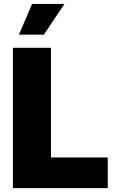

<svg xmlns="http://www.w3.org/2000/svg" viewBox="-20 -975 611 995"><path d="M46.9 0V-727.3H244.3V-159.1H538.4V0ZM78.1 -795.5 146.3 -954.5H313.9L207.4 -795.5Z"/></svg>

Font: Karasuma Gothic
Style: Black
Weight: 900
Designer: Rasmus Andersson / Ryoko Nishizuka
Foundry: Genbu
Version: Version 1.00